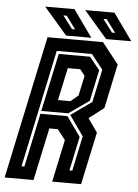

<svg xmlns="http://www.w3.org/2000/svg" viewBox="-78 -892 673 937"><g transform="rotate(5 259.0 -424.0)"><path d="M-19.5 0 129.5 -700H401L482 -597L436 -380L363 -324L410 -257.5L355 0H213.5L257.5 -207.5L218.5 -257.5H177L122 0ZM58 -62H72L127.5 -325H259.5L328 -229L292.5 -62H306.5L342.5 -233L273 -332L375 -404.5L409.5 -565.5L352.5 -637.5H180ZM130.5 -339 191 -623.5H344.5L394.5 -561.5L362 -409L262.5 -339ZM207 -399H268L305 -430L326 -528L302 -558.5H241ZM538.5 -716H415L301 -848H444.5ZM456 -750 409.5 -813H393.5L441 -750ZM342.5 -716H219L105 -848H248.5ZM260 -750 213.5 -813H197.5L245 -750Z"/></g></svg>

Font: Tourney Condensed Regular
Style: Bold Italic
Weight: 700
Width: 3
Italic angle: -12°
Designer: Tyler Finck
Foundry: Etcetera Type Co
Version: Version 1.010; ttfautohint (v1.8.3)